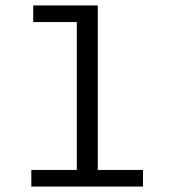

<svg xmlns="http://www.w3.org/2000/svg" viewBox="-20 -685 640 705"><path d="M95 0V-61H262V-604H102V-665H339V-61H505V0Z"/></svg>

Font: Inconsolata Expanded
Style: Regular
Weight: 400
Width: 7
Monospace: yes
Designer: Raph Levien, Cyreal, Brenton Simpson
Foundry: Raph Levien, Cyreal, Google
Version: Version 3.000; ttfautohint (v1.8.2.53-6de2)